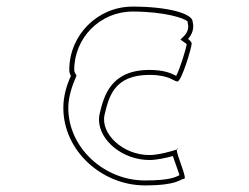

<svg xmlns="http://www.w3.org/2000/svg" viewBox="-20 -862 754 582"><path d="M172 -535C172 -404 290 -300 419 -300C521 -300 526 -320 538 -320C549 -320 514 -394 516 -409C503 -404 460 -392 433 -392C351 -392 284 -458 297 -514C310 -569 326 -635 433 -635C494 -635 506 -615 518 -615C530 -615 561 -717 561 -730C561 -733 557 -739 550 -744C563 -758 569 -777 564 -796C564 -821 489 -842 382 -842C276 -842 190 -756 190 -650C190 -643 192 -637 195 -632C181 -602 172 -569 172 -535ZM187 -535C187 -569 199 -603 212 -633C209 -638 205 -643 205 -650C205 -748 284 -827 382 -827C480 -827 543 -806 549 -796V-792C553 -778 549 -765 539 -754L527 -742L541 -732C543 -731 545 -729 546 -728C543 -710 525 -652 514 -632C501 -639 479 -650 433 -650C316 -650 295 -572 282 -517C281 -511 280 -506 280 -500C280 -436 352 -377 433 -377C456 -377 486 -384 504 -389C510 -370 520 -345 524 -331C513 -326 498 -315 419 -315C297 -315 187 -413 187 -535ZM516 -409C520 -411 521 -412 518 -412C517 -412 516 -411 516 -409Z"/></svg>

Font: Ampere
Style: OuLn
Weight: 400
Version: Version 1